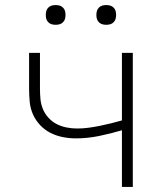

<svg xmlns="http://www.w3.org/2000/svg" viewBox="-20 -739 640 759"><path d="M462 0V-224Q418 -211 372 -201.5Q326 -192 280 -192Q254 -192 228.5 -197Q203 -202 180 -213.5Q157 -225 139 -244Q121 -263 110.5 -286.5Q100 -310 97.5 -336Q95 -362 95 -388V-530H138V-388Q138 -367 140 -346.5Q142 -326 150 -307Q158 -288 172.5 -272.5Q187 -257 205 -248Q223 -239 243.5 -235Q264 -231 285 -231Q308 -231 330 -234Q352 -237 374.5 -241.5Q397 -246 419 -251.5Q441 -257 462 -263V-530H505V0ZM400 -641Q392 -641 384.5 -643Q377 -645 371 -651Q365 -657 363 -664.5Q361 -672 361 -680Q361 -688 363 -695.5Q365 -703 371 -709Q377 -715 384.5 -717Q392 -719 400 -719Q408 -719 415.5 -717Q423 -715 429 -709Q435 -703 437 -695.5Q439 -688 439 -680Q439 -672 437 -664.5Q435 -657 429 -651Q423 -645 415.5 -643Q408 -641 400 -641ZM200 -641Q192 -641 184.5 -643Q177 -645 171 -651Q165 -657 163 -664.5Q161 -672 161 -680Q161 -688 163 -695.5Q165 -703 171 -709Q177 -715 184.5 -717Q192 -719 200 -719Q208 -719 215.5 -717Q223 -715 229 -709Q235 -703 237 -695.5Q239 -688 239 -680Q239 -672 237 -664.5Q235 -657 229 -651Q223 -645 215.5 -643Q208 -641 200 -641Z"/></svg>

Font: Iosevka Curly XLtEx
Style: Regular
Weight: 200
Width: 7
Monospace: yes
Designer: Belleve Invis
Foundry: Belleve Invis
Version: Version 11.1.0; ttfautohint (v1.8.3)